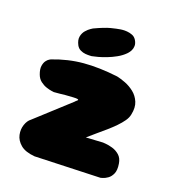

<svg xmlns="http://www.w3.org/2000/svg" viewBox="-127 -792 810 892"><g transform="rotate(20 278.0 -346.0)"><path d="M144 1Q97 -3 73.5 -23Q50 -43 44.5 -69Q39 -95 47 -118.5Q55 -142 70 -153L233 -302Q235 -305 239 -308Q243 -311 244.5 -313.5Q246 -316 241 -317.5Q236 -319 219 -318Q197 -317 182 -315.5Q167 -314 154.5 -312.5Q142 -311 126 -310Q126 -310 115 -311.5Q104 -313 88.5 -318Q73 -323 58.5 -334Q44 -345 37 -364Q28 -388 30.5 -404.5Q33 -421 40 -430.5Q47 -440 54 -444Q61 -448 61 -448Q136 -477 211 -483.5Q286 -490 378 -479Q397 -475 420.5 -466Q444 -457 465 -440.5Q486 -424 497 -398Q508 -372 500 -335Q497 -319 485.5 -302.5Q474 -286 457 -268.5Q440 -251 420 -233.5Q400 -216 379 -198.5Q358 -181 338 -163L421 -168Q421 -168 435 -167Q449 -166 468.5 -160.5Q488 -155 504 -141Q520 -127 524 -101Q529 -70 521 -52Q513 -34 500 -25Q487 -16 476.5 -13Q466 -10 466 -10ZM234 -527Q234 -527 225 -526.5Q216 -526 203.5 -527Q191 -528 178.5 -534Q166 -540 159 -553Q147 -576 150.5 -594Q154 -612 165 -624.5Q176 -637 186 -643.5Q196 -650 196 -650Q245 -673 272.5 -680Q300 -687 319 -690Q319 -690 328 -691Q337 -692 350 -691Q363 -690 376 -685Q389 -680 397 -667Q406 -652 405.5 -639Q405 -626 400 -616.5Q395 -607 390 -601.5Q385 -596 385 -596Q369 -580 347.5 -568Q326 -556 304 -547.5Q282 -539 263.5 -534Q245 -529 234 -527Z"/></g></svg>

Font: Sour Gummy Black
Style: Regular
Weight: 900
Designer: Stefie Justprince
Foundry: Eifetstype
Version: Version 1.000